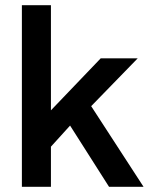

<svg xmlns="http://www.w3.org/2000/svg" viewBox="-20 -717 590 737"><path d="M398.5 0 249 -235 175.5 -154V0H64V-697H175.5V-293.5L366.5 -493H508.5L330 -309.5L531 0Z"/></svg>

Font: HK Grotesk SemiBold
Style: Regular
Weight: 600
Designer: Alfredo Marco Pradil
Foundry: Hanken Design Co.
Version: Version 3.001;FEAKit 1.0